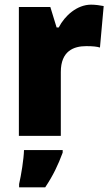

<svg xmlns="http://www.w3.org/2000/svg" viewBox="-20 -583 475 824"><path d="M371 -563C311 -563 258 -516 232 -465H223L196 -553H61V0H241V-274C241 -364 296 -385 350 -385C379 -385 396 -383 409 -379L425 -557C410 -560 389 -563 371 -563ZM249 72V61H83C82 100 71 168 62 207V221H174C208 170 229 126 249 72Z"/></svg>

Font: Noto Sans Georgian SemiCondensed Black
Style: Regular
Weight: 900
Width: 4
Designer: Monotype Design Team, Akaki Razmadze
Foundry: Google LLC
Version: Version 2.005